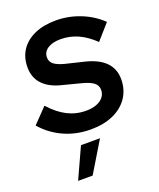

<svg xmlns="http://www.w3.org/2000/svg" viewBox="-189 -816 997 1207"><g transform="rotate(-20 310.0 -212.0)"><path d="M307.5 10Q212 10 129.9 -26.7Q47.7 -63.4 -11.7 -132.1L82.9 -230.2Q136.8 -169.8 194.7 -140.3Q252.6 -110.8 318.6 -110.8Q359.3 -110.8 389.1 -122Q419 -133.2 435.5 -154.1Q452 -175 452 -202.4Q452 -231.7 428.8 -250.4Q405.6 -269.1 351.3 -283.1L219.8 -317.1Q143.4 -338 104.3 -382.3Q65.1 -426.5 65.1 -492.7Q65.1 -559.8 97.8 -608.3Q130.4 -656.7 190.4 -683.2Q250.4 -709.7 332.6 -709.7Q416.9 -709.7 495.7 -678.4Q574.5 -647.1 632.5 -591L542.7 -489.2Q491.1 -539.2 436.3 -563.9Q381.4 -588.6 320.1 -588.6Q265.6 -588.6 233.5 -567.3Q201.4 -546 201.4 -509.3Q201.4 -481.6 222.4 -464.2Q243.5 -446.9 290.3 -434.2L415.1 -404Q504.5 -382.6 549 -337Q593.5 -291.5 593.5 -222.7Q593.5 -152.7 558 -100.2Q522.5 -47.6 458.3 -18.8Q394.2 10 307.5 10ZM120.2 286.2 214 81.4H341.2L217.4 286.2Z"/></g></svg>

Font: Red Hat Display
Style: Italic
Weight: 300
Italic angle: -12°
Designer: Pentagram, MCKL
Foundry: Pentagram, MCKL
Version: Version 1.023